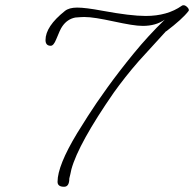

<svg xmlns="http://www.w3.org/2000/svg" viewBox="-20 -692 742 734"><path d="M225 22Q200 22 200 3Q200 -59 275 -183Q286 -201 315.5 -247.5Q345 -294 390 -356.5Q435 -419 491 -487.5Q547 -556 610 -617Q576 -593 526 -593Q507 -593 479.5 -597.5Q452 -602 415 -610Q378 -618 350 -622.5Q322 -627 302 -627Q297 -627 288.5 -626.5Q280 -626 268 -625Q237 -619 218 -591Q210 -580 195 -542Q185 -517 174 -517Q154 -517 154 -539Q154 -591 228 -650Q244 -663 275 -663Q307 -663 371 -651Q425 -641 466.5 -636Q508 -631 537 -631Q620 -631 675 -670Q677 -672 682 -672Q688 -672 695 -665.5Q702 -659 702 -653Q701 -649 700 -649Q677 -619 615 -572V-573L511 -459Q483 -427 459 -396.5Q435 -366 415 -338Q280 -143 253 -45Q251 -35 249 -26.5Q247 -18 245 -10Q245 22 225 22Z"/></svg>

Font: Oooh Baby
Style: Regular
Weight: 400
Designer: Robert E. Leuschke
Foundry: Robert E. Leuschke
Version: Version 1.011; ttfautohint (v1.8.3)